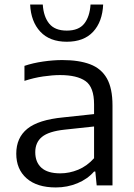

<svg xmlns="http://www.w3.org/2000/svg" viewBox="-20 -815 590 844"><path d="M225.5 9Q142.5 9 97 -31Q51.5 -71 51.5 -139.5Q51.5 -209.5 100.2 -249Q149 -288.5 258 -299L393.5 -313.5V-356Q393.5 -432 356 -458.5Q318.5 -485 244 -485Q211 -485 169.8 -479Q128.5 -473 87.5 -459.5V-525.5Q124.5 -538 169.2 -544.5Q214 -551 254 -551Q327 -551 376 -532.5Q425 -514 449.8 -470.5Q474.5 -427 474.5 -351.5V0H405L399 -61H393.5Q365 -28 320.5 -9.5Q276 9 225.5 9ZM135 -146Q135 -102 162.2 -77.5Q189.5 -53 245 -53Q285 -53 323.8 -69Q362.5 -85 393.5 -119.5V-259L263.5 -245Q194 -237.5 164.5 -213.2Q135 -189 135 -146ZM273.5 -631.5Q198.5 -631.5 157.2 -675.8Q116 -720 112.5 -795H168Q171.5 -741.5 196.5 -711Q221.5 -680.5 273.5 -680.5Q326 -680.5 350.2 -711Q374.5 -741.5 378 -795H433.5Q430 -719 389.2 -675.2Q348.5 -631.5 273.5 -631.5Z"/></svg>

Font: Encode Sans SemiExpanded SemiExpanded
Style: Regular
Weight: 400
Width: 6
Designer: Multiple Designers
Foundry: Impallari Type
Version: Version 3.000; ttfautohint (v1.8.3) -l 8 -r 50 -G 200 -x 14 